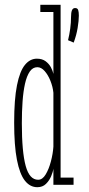

<svg xmlns="http://www.w3.org/2000/svg" viewBox="-20 -770 372 800"><path d="M263.5 -602.5Q269 -624.5 272.5 -650Q276 -675.5 276 -700Q276 -717.5 279.8 -727Q283.5 -736.5 293 -736.5Q303 -736.5 305.8 -728Q308.5 -719.5 308.5 -705Q308.5 -684.5 303.5 -653.8Q298.5 -623 287 -592.5ZM135.5 10Q105 10 83.5 -17.5Q62 -45 50.5 -104.2Q39 -163.5 39 -259Q39 -356.5 50.8 -415Q62.5 -473.5 83.8 -499.5Q105 -525.5 133.5 -525.5Q155.5 -525.5 169.8 -515Q184 -504.5 192 -489.8Q200 -475 202.5 -462V-720H148V-750H232.5V-30H286.5V0H202.5V-67.5Q201 -54.5 193.2 -36Q185.5 -17.5 171.5 -3.8Q157.5 10 135.5 10ZM139 -21Q157 -21 170.2 -43Q183.5 -65 192 -97Q200.5 -129 202.5 -159V-383.5Q200 -408.5 190.2 -433Q180.5 -457.5 166.2 -473.8Q152 -490 135.5 -490Q116.5 -490 104 -471.8Q91.5 -453.5 84.2 -421.2Q77 -389 74 -346.8Q71 -304.5 71 -256.5Q71 -196.5 75 -152.2Q79 -108 87 -78.8Q95 -49.5 108 -35.2Q121 -21 139 -21Z"/></svg>

Font: Imbue Thin
Style: Regular
Weight: 100
Designer: Tyler Finck
Foundry: Etcetera Type Company
Version: Version 1.102